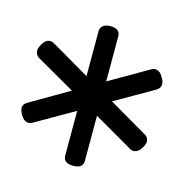

<svg xmlns="http://www.w3.org/2000/svg" viewBox="-69 -1083 496 518"><g transform="rotate(15 179.0 -824.0)"><path d="M179 -629Q151 -629 151 -650V-775L43 -713Q34 -708 25.5 -711Q17 -714 10 -726Q-4 -750 15 -761L123 -824L15 -886Q7 -891 5 -900Q3 -909 10 -921Q17 -934 25.5 -937Q34 -940 43 -935L151 -872V-998Q151 -1007 158 -1013Q165 -1019 179 -1019Q206 -1019 206 -998V-872L315 -935Q323 -940 332 -937Q341 -934 348 -921Q362 -898 343 -886L235 -824L343 -761Q351 -757 353.5 -748Q356 -739 348 -726Q341 -714 332 -711Q323 -708 315 -713L206 -776V-650Q206 -629 179 -629Z"/></g></svg>

Font: Playwrite ES
Style: Regular
Weight: 400
Designer: Veronika Burian, José Scaglione
Foundry: TypeTogether
Version: Version 1.002